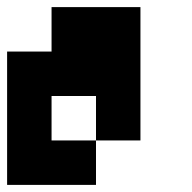

<svg xmlns="http://www.w3.org/2000/svg" viewBox="-20 -395 540 540"><path d="M375 -375V0H250V-125H125V0H250V125H0V-250H125V-375Z"/></svg>

Font: Bytesized
Style: Regular
Weight: 400
Monospace: yes
Designer: baltdev
Version: Version 1.000